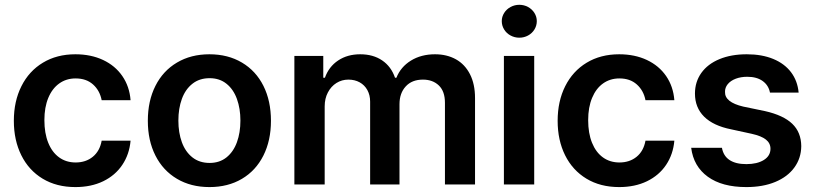

<svg xmlns="http://www.w3.org/2000/svg" viewBox="-20 -761 3360 792"><path d="M37.1 -262.7Q37.1 -343.3 68.4 -405.5Q99.6 -467.8 157 -502.4Q214.4 -537.1 291 -537.1Q355 -537.1 405 -513.7Q455.1 -490.2 484.6 -447.3Q514.2 -404.3 518.6 -347.7H399.4Q391.6 -387.7 363.8 -412.6Q335.9 -437.5 292 -437.5Q253.4 -437.5 224.4 -416.7Q195.3 -396 179.2 -357.2Q163.1 -318.4 163.1 -265.6Q163.1 -211.4 179 -172.1Q194.8 -132.8 223.9 -111.8Q252.9 -90.8 292 -90.8Q334 -90.8 362.8 -114.3Q391.6 -137.7 399.4 -180.7H518.6Q513.7 -124.5 484.6 -81.1Q455.6 -37.6 405.8 -13.4Q356 10.7 291 10.7Q213.4 10.7 156 -23.9Q98.6 -58.6 67.9 -120.6Q37.1 -182.6 37.1 -262.7Z M589.8 -262.7Q589.8 -344.7 621.1 -406.7Q652.3 -468.8 710 -502.9Q767.6 -537.1 843.8 -537.1Q920.4 -537.1 978 -502.9Q1035.6 -468.8 1066.7 -406.7Q1097.7 -344.7 1097.7 -262.7Q1097.7 -181.2 1066.4 -119.1Q1035.2 -57.1 977.8 -23.2Q920.4 10.7 843.8 10.7Q767.6 10.7 710 -23.4Q652.3 -57.6 621.1 -119.4Q589.8 -181.2 589.8 -262.7ZM971.7 -263.7Q971.7 -313 957.3 -352.8Q942.9 -392.6 914.3 -415.5Q885.7 -438.5 844.7 -438.5Q802.7 -438.5 773.7 -415.5Q744.6 -392.6 730.2 -353Q715.8 -313.5 715.8 -263.7Q715.8 -213.9 730.2 -174.3Q744.6 -134.8 773.7 -111.8Q802.7 -88.9 844.7 -88.9Q885.7 -88.9 914.3 -111.8Q942.9 -134.8 957.3 -174.3Q971.7 -213.9 971.7 -263.7Z M1194.3 -530.3H1313.5V-440.4H1320.3Q1336.4 -485.8 1374.8 -511.5Q1413.1 -537.1 1465.8 -537.1Q1519.5 -537.1 1556.6 -511.7Q1593.8 -486.3 1609.4 -440.4H1615.2Q1632.8 -484.9 1675 -511Q1717.3 -537.1 1774.4 -537.1Q1823.2 -537.1 1860.6 -516.4Q1897.9 -495.6 1918.7 -454.8Q1939.5 -414.1 1939.5 -356.4V0H1815.4V-336.9Q1815.4 -384.3 1790.3 -408.4Q1765.1 -432.6 1724.6 -432.6Q1679.2 -432.6 1653.6 -404.5Q1627.9 -376.5 1627.9 -331.1V0H1506.8V-341.8Q1506.8 -368.7 1495.4 -389.4Q1483.9 -410.2 1463.6 -421.4Q1443.4 -432.6 1417 -432.6Q1390.1 -432.6 1367.9 -418.7Q1345.7 -404.8 1332.5 -379.6Q1319.3 -354.5 1319.3 -322.3V0H1194.3Z M2058.6 -530.3H2183.6V0H2058.6ZM2049.8 -673.8Q2049.8 -691.9 2059.6 -707.5Q2069.3 -723.1 2086.2 -732.2Q2103 -741.2 2122.1 -741.2Q2141.6 -741.2 2158.2 -732.2Q2174.8 -723.1 2184.6 -707.5Q2194.3 -691.9 2194.3 -673.8Q2194.3 -655.3 2184.6 -639.4Q2174.8 -623.5 2158.2 -614.5Q2141.6 -605.5 2122.1 -605.5Q2103 -605.5 2086.2 -614.5Q2069.3 -623.5 2059.6 -639.4Q2049.8 -655.3 2049.8 -673.8Z M2280.3 -262.7Q2280.3 -343.3 2311.5 -405.5Q2342.8 -467.8 2400.1 -502.4Q2457.5 -537.1 2534.2 -537.1Q2598.1 -537.1 2648.2 -513.7Q2698.2 -490.2 2727.8 -447.3Q2757.3 -404.3 2761.7 -347.7H2642.6Q2634.8 -387.7 2606.9 -412.6Q2579.1 -437.5 2535.2 -437.5Q2496.6 -437.5 2467.5 -416.7Q2438.5 -396 2422.4 -357.2Q2406.2 -318.4 2406.2 -265.6Q2406.2 -211.4 2422.1 -172.1Q2438 -132.8 2467 -111.8Q2496.1 -90.8 2535.2 -90.8Q2577.1 -90.8 2606 -114.3Q2634.8 -137.7 2642.6 -180.7H2761.7Q2756.8 -124.5 2727.8 -81.1Q2698.7 -37.6 2648.9 -13.4Q2599.1 10.7 2534.2 10.7Q2456.5 10.7 2399.2 -23.9Q2341.8 -58.6 2311 -120.6Q2280.3 -182.6 2280.3 -262.7Z M3062.5 -444.3Q3036.1 -444.3 3014.9 -436.3Q2993.7 -428.2 2981.9 -413.8Q2970.2 -399.4 2970.7 -381.8Q2969.2 -339.4 3045.9 -321.3L3135.7 -302.7Q3211.4 -285.6 3248 -250.5Q3284.7 -215.3 3285.2 -158.2Q3284.7 -108.4 3256.8 -70.1Q3229 -31.7 3178 -10.5Q3127 10.7 3058.6 10.7Q2958.5 10.7 2899.7 -32Q2840.8 -74.7 2831.1 -151.4H2958Q2963.9 -117.7 2989.5 -100.8Q3015.1 -84 3058.6 -84Q3103.5 -84 3130.9 -101.1Q3158.2 -118.2 3158.2 -147.5Q3158.2 -170.4 3139.4 -185.3Q3120.6 -200.2 3081.1 -209L2996.1 -227.5Q2922.4 -242.2 2884.5 -279.8Q2846.7 -317.4 2846.7 -375Q2846.7 -423.3 2873 -460.2Q2899.4 -497.1 2947.8 -517.1Q2996.1 -537.1 3060.5 -537.1Q3123 -537.1 3169.7 -517.8Q3216.3 -498.5 3243.2 -462.9Q3270 -427.2 3274.4 -378.9H3156.2Q3150.4 -409.2 3126 -426.8Q3101.6 -444.3 3062.5 -444.3Z"/></svg>

Font: Pretendard SemiBold
Style: Regular
Weight: 600
Designer: Base glyphs from Inter by Rasmus Andersson; Hangeul glyphs from Noto Sans CJK(Source Han Sans) by Jang Soo-young and Kan
Foundry: Kil Hyung-jin
Version: Version 1.309